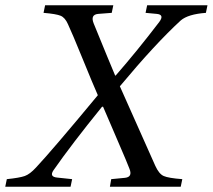

<svg xmlns="http://www.w3.org/2000/svg" viewBox="-21 -712 811 732"><path d="M-1 0 5 -29Q54 -34 73.5 -41Q93 -48 116 -73Q178 -139 352 -349Q333 -392 293.5 -489Q254 -586 238 -620Q227 -645 210 -652Q193 -659 145 -663L151 -692H411L405 -663L353 -659Q323 -656 336 -623Q398 -471 418 -424H420Q502 -518 586 -628Q607 -656 577 -659L534 -663L540 -692H770L764 -663Q696 -658 668 -634Q571 -545 436 -383Q560 -104 571 -80Q585 -49 603 -41Q621 -33 674 -29L668 0H398L403 -29L455 -34Q486 -37 472 -70Q459 -103 442 -142Q425 -181 404.5 -229.5Q384 -278 372 -305H368Q252 -162 183 -63Q166 -38 197 -35L254 -29L248 0Z"/></svg>

Font: Lingua Franca
Style: Italic
Weight: 400
Italic angle: -13°
Version: Version 1.19